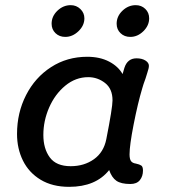

<svg xmlns="http://www.w3.org/2000/svg" viewBox="-20 -714 660 744"><path d="M534 -53Q534 -31 522 -16Q510 -1 485 -1Q449 -1 431 -13.5Q413 -26 403 -55Q351 10 248 10Q183 10 137.5 -17.5Q92 -45 69 -91.5Q46 -138 46 -195Q46 -277 81 -345.5Q116 -414 178 -454Q240 -494 318 -494Q367 -494 402.5 -475.5Q438 -457 455 -427L462 -451Q474 -488 509 -488Q530 -488 543.5 -479.5Q557 -471 557 -459Q557 -450 551 -432.5Q545 -415 544 -410Q535 -386 531 -371Q514 -314 498 -232.5Q482 -151 482 -116Q482 -98 487.5 -90Q493 -82 507 -80Q521 -77 527.5 -72.5Q534 -68 534 -53ZM392 -175Q416 -297 416 -325Q416 -370 387 -392.5Q358 -415 322 -415Q273 -415 233 -382Q193 -349 170.5 -297.5Q148 -246 148 -191Q148 -138 173 -104Q198 -70 254 -70Q306 -70 344 -97Q382 -124 392 -175ZM180 -622Q180 -651 202.5 -672.5Q225 -694 254 -694Q276 -694 291.5 -679Q307 -664 307 -643Q307 -615 284 -593Q261 -571 233 -571Q210 -571 195 -585.5Q180 -600 180 -622ZM432 -622Q432 -651 454.5 -672.5Q477 -694 506 -694Q528 -694 543 -679.5Q558 -665 558 -643Q558 -615 535.5 -593Q513 -571 485 -571Q462 -571 447 -585.5Q432 -600 432 -622Z"/></svg>

Font: Mali Medium
Style: Italic
Weight: 500
Italic angle: -10°
Version: Version 1.000; ttfautohint (v1.6)